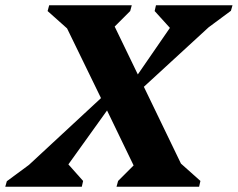

<svg xmlns="http://www.w3.org/2000/svg" viewBox="-59 -710 904 730"><path d="M-39 0 -33 -21 51 -83 325 -337 196 -602 122 -668 128 -690H442L436 -668L377 -609L465 -427L587 -604L529 -668L534 -690H825L819 -669L734 -606L488 -380L629 -88L703 -22L698 0H384L390 -22L449 -81L348 -290L201 -85L257 -22L252 0Z"/></svg>

Font: Platypi
Style: Bold Italic
Weight: 700
Italic angle: -13°
Designer: David Sargent
Foundry: Bolt Cutter Type
Version: Version 1.200; ttfautohint (v1.8.4.7-5d5b)